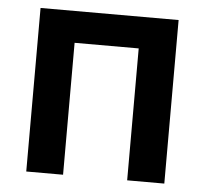

<svg xmlns="http://www.w3.org/2000/svg" viewBox="-44 -591 682 638"><g transform="rotate(5 296.5 -272.5)"><path d="M526.6 0H402.7V-440H188.9V0H66.1V-545.5H526.6Z"/></g></svg>

Font: Linik Sans SemiBold
Style: Regular
Weight: 600
Designer: Rasmus Andersson (font), Cristiano Sobral (main changes)
Foundry: rsms
Version: Version 3.018;June 1, 2022;FontCreator 14.0.0.2814 64-bit; t